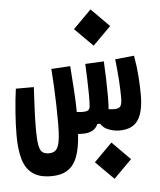

<svg xmlns="http://www.w3.org/2000/svg" viewBox="-53 -577 692 832"><g transform="rotate(-5 293.0 -161.0)"><path d="M139.2 174.3Q88.9 174.3 59.3 153.1Q29.8 131.8 17.3 89.8Q4.9 47.9 4.9 -14.2Q4.9 -60.5 9 -116.5Q13.2 -172.4 19.5 -216.8H97.7Q95.2 -170.9 93 -123.3Q90.8 -75.7 90.8 -34.7Q90.8 8.8 94.7 32.7Q98.6 56.6 108.9 65.7Q119.1 74.7 138.2 74.7Q157.7 74.7 168.7 64Q179.7 53.2 184.3 25.1Q189 -2.9 189 -55.2Q189 -92.3 188 -131.1Q187 -169.9 185.1 -209.7Q183.1 -249.5 180.2 -288.6L262.7 -293.5Q266.6 -244.6 270.3 -184.8Q273.9 -125 273.9 -81.5Q273.9 -14.2 268.1 34.4Q262.2 83 247.6 113.8Q232.9 144.5 206.5 159.4Q180.2 174.3 139.2 174.3ZM293.5 2.9Q275.4 2.9 265.1 1.5Q254.9 0 238.8 -2L251 -97.2Q270.5 -93.8 279.8 -92.5Q289.1 -91.3 300.3 -91.3Q317.4 -91.3 324.2 -96.9Q331.1 -102.5 331.5 -115.2Q333 -134.8 332.8 -164.6Q332.5 -194.3 331.3 -229Q330.1 -263.7 328.6 -297.4L409.7 -301.3Q411.6 -267.1 412.8 -227.1Q414.1 -187 414.1 -149.7Q414.1 -112.3 411.6 -86.9Q409.7 -65.9 404.8 -55.4Q399.9 -44.9 391.6 -33.7H357.9Q350.1 -14.6 333.3 -5.9Q316.4 2.9 293.5 2.9ZM451.7 2.9Q424.3 2.9 398.7 -8.5Q373 -20 360.8 -53.2L375 -104Q389.6 -99.1 403.6 -95.2Q417.5 -91.3 437.5 -91.3Q456.5 -91.3 463.6 -100.8Q470.7 -110.4 470.7 -137.7Q470.7 -172.4 468 -213.4Q465.3 -254.4 459.5 -306.2L542 -314.5Q550.8 -265.1 553.7 -222.9Q556.6 -180.7 556.6 -142.6Q556.6 -68.8 532.2 -33Q507.8 2.9 451.7 2.9ZM371.6 -373 293 -451.7 371.6 -530.8 450.2 -451.7ZM411.6 209.5 333 130.9 411.6 51.8 490.2 130.9Z"/></g></svg>

Font: Cascadia Code
Style: Regular
Weight: 400
Monospace: yes
Designer: Aaron Bell
Foundry: Saja Typeworks
Version: Version 2106.017